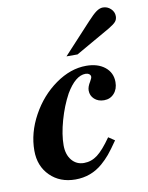

<svg xmlns="http://www.w3.org/2000/svg" viewBox="-81 -749 631 820"><g transform="rotate(-10 235.0 -338.5)"><path d="M348.1 -140.1 375 -122.1Q349.1 -84.5 333.5 -65.9Q317.9 -47.4 298.8 -30.8Q248 13.2 180.2 13.2Q112.8 13.2 70.3 -29.1Q27.8 -71.3 27.8 -138.2Q27.8 -215.3 68.6 -289.8Q109.4 -364.3 174.8 -410.6Q240.2 -457 308.1 -457Q358.4 -457 389.2 -432.4Q419.9 -407.7 419.9 -367.2Q419.9 -336.9 402.8 -317.9Q385.7 -298.8 358.9 -298.8Q333.5 -298.8 317.1 -313.7Q300.8 -328.6 300.8 -351.1Q300.8 -367.2 314 -388.2Q321.8 -401.4 321.8 -407.2Q321.8 -414.6 315.4 -419.2Q309.1 -423.8 299.8 -423.8Q255.9 -423.8 214.8 -354Q188.5 -305.7 171.6 -245.8Q154.8 -186 154.8 -139.2Q154.8 -99.1 175 -74.5Q195.3 -49.8 228 -49.8Q259.8 -49.8 286.4 -69.8Q313 -89.8 348.1 -140.1ZM280.8 -511.2H232.9L353 -641.1Q378.4 -668.9 393.3 -679.4Q408.2 -689.9 421.9 -689.9Q441.4 -689.9 455.8 -676.3Q470.2 -662.6 470.2 -644Q470.2 -629.9 462.2 -620.4Q454.1 -610.8 431.2 -597.2Z"/></g></svg>

Font: Accordance
Style: Bold-Italic
Weight: 700
Italic angle: -11°
Version: Version 1.2 (build January 31, 2020) Miklal Software Solutio